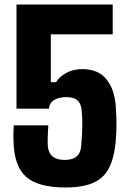

<svg xmlns="http://www.w3.org/2000/svg" viewBox="-20 -820 575 850"><path d="M270 10Q150 10 96.5 -36.5Q43 -83 40 -191Q39 -220 39.5 -236Q40 -252 41 -265H194Q193 -253 192 -233.5Q191 -214 191 -196.5Q191 -179 192 -171Q198 -112 266 -112Q302 -112 319.5 -127.5Q337 -143 339 -171Q344 -224 344.5 -262.5Q345 -301 341 -335Q338 -363 322 -376.5Q306 -390 273 -390Q239 -390 218.5 -376.5Q198 -363 197 -339H53V-800H479V-668H205V-456H228Q242 -480 273 -497Q304 -514 345 -514Q416 -514 452.5 -467.5Q489 -421 493 -342Q496 -299 495.5 -261Q495 -223 492 -191Q485 -119 462 -75Q439 -31 392.5 -10.5Q346 10 270 10Z"/></svg>

Font: Big Shoulders Text Black
Style: Regular
Weight: 900
Designer: Patric King
Foundry: XO Type Co
Version: Version 1.000; ttfautohint (v1.8.2)